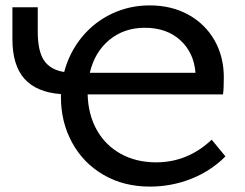

<svg xmlns="http://www.w3.org/2000/svg" viewBox="-20 -685 909 712"><path d="M816 -105Q761 -50 688 -21.5Q615 7 536 7Q439 7 364 -36.5Q289 -80 247.5 -156Q206 -232 206 -324V-336Q115 -343 70.5 -393Q26 -443 26 -540V-658H120V-568Q120 -495 143.5 -460.5Q167 -426 218 -418Q237 -490 283 -546.5Q329 -603 394.5 -634Q460 -665 535 -665Q616 -665 678.5 -630.5Q741 -596 775.5 -535.5Q810 -475 810 -398Q810 -356 807 -335H305Q307 -260 339 -203Q371 -146 428 -114.5Q485 -83 559 -83Q676 -83 765 -167ZM313 -415H705Q699 -490 648.5 -536Q598 -582 517 -582Q440 -582 385.5 -537Q331 -492 313 -415Z"/></svg>

Font: Ysabeau SC Semibold
Style: Regular
Weight: 600
Designer: Christian Thalmann (Catharsis Fonts)
Version: Version 0.003